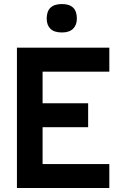

<svg xmlns="http://www.w3.org/2000/svg" viewBox="-20 -938 610 958"><path d="M213 -845.5Q213 -917.8 289.2 -917.8Q363.5 -917.8 363.5 -845.5Q363.5 -812.8 344.5 -794.4Q325.5 -776 289.2 -776Q250.2 -776 231.6 -794.4Q213 -812.8 213 -845.5ZM64.5 -700H192.5V0H64.5ZM84.5 -422.8H419.8V-303.2H84.5ZM84.5 -700H525.5V-580.5H84.5ZM84.5 -119.5H525.5V0H84.5Z"/></svg>

Font: Haskoy
Style: Regular
Weight: 400
Designer: Ertekin Erdin
Foundry: Ertekin Erdin
Version: Version 1.500